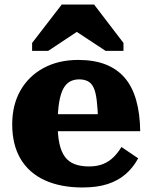

<svg xmlns="http://www.w3.org/2000/svg" viewBox="-20 -817 670 849"><path d="M235 -268Q235 -217 243 -181Q251 -145 267.5 -123Q284 -101 310.5 -91Q337 -81 373 -81Q410 -81 436.5 -92Q463 -103 482.5 -122.5Q502 -142 517 -167L591 -117Q569 -76 535.5 -47Q502 -18 455.5 -3Q409 12 345 12Q248 12 178 -20Q108 -52 71 -114.5Q34 -177 34 -267Q34 -353 70.5 -417Q107 -481 173 -516.5Q239 -552 326 -552Q396 -552 447 -532Q498 -512 531.5 -473Q565 -434 582 -374.5Q599 -315 600 -237H187V-312H433L414 -282Q412 -339 407.5 -375Q403 -411 393.5 -430.5Q384 -450 368 -458Q352 -466 330 -466Q307 -466 289.5 -456.5Q272 -447 260 -425Q248 -403 241.5 -364.5Q235 -326 235 -268ZM396 -797H253L122 -627V-592H193L365 -706H274L447 -592H526V-627Z"/></svg>

Font: Roboto Serif ExtraBold
Style: Regular
Weight: 800
Designer: Greg Gazdowicz
Foundry: Commercial Type
Version: Version 1.008